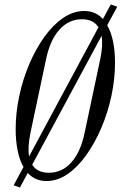

<svg xmlns="http://www.w3.org/2000/svg" viewBox="-20 -789 544 858"><path d="M69 49 41 39 85 -43Q67 -74 58.5 -117.5Q50 -161 50 -212Q50 -285 66 -360Q82 -435 111 -503Q140 -571 178.5 -624.5Q217 -678 262.5 -709Q308 -740 356 -740Q407 -740 440 -704L475 -769L504 -759L459 -676Q477 -645 485.5 -602Q494 -559 494 -509Q494 -436 478 -361Q462 -286 433 -218Q404 -150 365.5 -96Q327 -42 282 -11Q237 20 188 20Q137 20 104 -16ZM116 -195Q103 -131 110 -90L420 -667Q398 -703 346 -703Q288 -703 246 -657Q204 -611 186 -525ZM198 -17Q257 -17 298.5 -63Q340 -109 358 -195L428 -525Q441 -587 434 -629L124 -53Q146 -17 198 -17Z"/></svg>

Font: Xanh Mono
Style: Italic
Weight: 400
Italic angle: -12°
Monospace: yes
Designer: Lam Bao, Duy Dao
Foundry: Yellow Type Foundry
Version: Version 3.101; ttfautohint (v1.8.3)